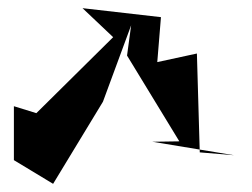

<svg xmlns="http://www.w3.org/2000/svg" viewBox="-20 -707 618 470"><path d="M291 -571 419 -361 353 -360 553 -327 469 -334 462 -576 365 -555 374 -665 182 -687 257 -616 69 -430 14 -447V-315L110 -257L232 -458L301 -645Z"/></svg>

Font: Asimov Silicon
Style: Regular
Weight: 400
Designer: Google
Version: Version 2.000980; 2014